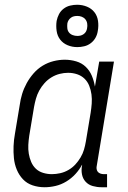

<svg xmlns="http://www.w3.org/2000/svg" viewBox="-20 -779 540 807"><path d="M167 8Q141 8 117 0Q93 -8 76.5 -25.5Q60 -43 50.5 -66Q41 -89 38.5 -114Q36 -139 37 -165Q38 -191 43 -218L63 -338Q66 -361 73 -384Q80 -407 92 -429Q104 -451 121 -470.5Q138 -490 159.5 -503Q181 -516 205 -522Q229 -528 252 -528Q277 -528 300.5 -521Q324 -514 340.5 -498Q357 -482 366 -460.5Q375 -439 379 -415L397 -520H459L387 -84Q385 -76 386 -69Q387 -62 391 -57Q395 -52 402 -49.5Q409 -47 416 -47H430V8H407Q388 8 370 3Q352 -2 340 -15Q328 -28 324.5 -46.5Q321 -65 325 -84V-87Q314 -66 297 -47.5Q280 -29 258.5 -16Q237 -3 213.5 2.5Q190 8 167 8ZM198 -47Q215 -47 233 -51Q251 -55 267.5 -64.5Q284 -74 296.5 -87.5Q309 -101 318.5 -117Q328 -133 333 -150Q338 -167 341 -185L361 -305Q364 -324 365.5 -343.5Q367 -363 364.5 -382Q362 -401 355 -418.5Q348 -436 335 -448.5Q322 -461 304 -467Q286 -473 266 -473Q249 -473 231 -468.5Q213 -464 196.5 -454Q180 -444 167 -429.5Q154 -415 145 -398.5Q136 -382 131 -364Q126 -346 123 -329L103 -209Q100 -189 99 -170Q98 -151 101 -133Q104 -115 111 -98.5Q118 -82 130.5 -70Q143 -58 161 -52.5Q179 -47 198 -47ZM305 -581Q283 -581 264 -589Q245 -597 233 -612.5Q221 -628 218 -649Q215 -670 218 -691Q221 -706 228 -719.5Q235 -733 247.5 -742.5Q260 -752 275 -755.5Q290 -759 304 -759Q326 -759 345.5 -751Q365 -743 377 -727.5Q389 -712 392 -691Q395 -670 391 -649Q389 -634 381.5 -620.5Q374 -607 361.5 -597.5Q349 -588 334 -584.5Q319 -581 305 -581ZM305 -628Q312 -628 318.5 -629.5Q325 -631 331.5 -635.5Q338 -640 341.5 -646.5Q345 -653 346 -660Q348 -670 346.5 -680Q345 -690 339 -697.5Q333 -705 324 -708.5Q315 -712 305 -712Q298 -712 291 -710.5Q284 -709 278 -704.5Q272 -700 268 -693.5Q264 -687 263 -680Q262 -670 263 -660Q264 -650 270 -642.5Q276 -635 285.5 -631.5Q295 -628 305 -628Z"/></svg>

Font: Iosevka Curly Slab Light
Style: Italic
Weight: 300
Italic angle: -9°
Monospace: yes
Designer: Belleve Invis
Foundry: Belleve Invis
Version: Version 22.1.2; ttfautohint (v1.8.4)